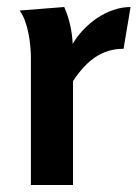

<svg xmlns="http://www.w3.org/2000/svg" viewBox="-20 -527 392 547"><path d="M163 -507 36 -497C60 -465 68 -401 68 -363V0H188V-296C229 -358 273 -388 332 -388L352 -507C285 -507 220 -458 187 -402C186 -436 177 -476 163 -507Z"/></svg>

Font: Rosario
Style: Bold
Weight: 700
Designer: Hector Gatti
Foundry: Omnibus Type
Version: Version 1.100